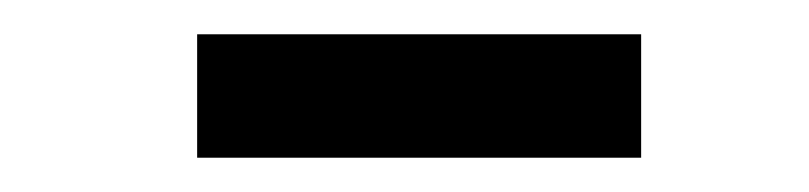

<svg xmlns="http://www.w3.org/2000/svg" viewBox="-20 -797 472 112"><path d="M354 -777V-705H95V-777Z"/></svg>

Font: Martel DemiBold
Style: Regular
Weight: 600
Designer: Dan Reynolds
Foundry: Dan Reynolds
Version: Version 1.001; ttfautohint (v1.1) -l 5 -r 5 -G 72 -x 0 -D la